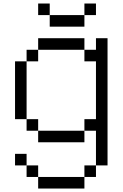

<svg xmlns="http://www.w3.org/2000/svg" viewBox="-20 -887 707 1107"><path d="M600 66.7H533.3V-133.3H466.7V-200H533.3V-533.3H466.7V-600H533.3V-666.7H600ZM133.3 -133.3V-200H200V-133.3ZM133.3 0V66.7H66.7V0ZM133.3 66.7H200V133.3H133.3ZM133.3 -200H66.7V-533.3H133.3ZM133.3 -533.3V-600H200V-533.3ZM266.7 -800H200V-866.7H266.7ZM266.7 -733.3V-800H466.7V-733.3ZM533.3 66.7V133.3H466.7V66.7ZM533.3 -800H466.7V-866.7H533.3ZM200 -133.3H466.7V-66.7H200ZM200 133.3H466.7V200H200ZM200 -600V-666.7H466.7V-600Z"/></svg>

Font: Galmuri14 Regular
Style: Regular
Weight: 400
Designer: Lee Minseo (quiple)
Version: Version 2.399;hotconv 1.1.1;makeotfexe 2.6.0 DEVELOPMENT